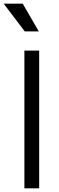

<svg xmlns="http://www.w3.org/2000/svg" viewBox="-44 -1019 320 1039"><path d="M88 0H168V-745H88ZM-24 -999 90 -849H166L79 -999Z"/></svg>

Font: Mluvka
Style: Regular
Weight: 400
Designer: Modified by Jiří Krblich, Original typeface by Gumpita Rahayu
Foundry: Gumpita Rahayu & Jiří Krblich
Version: Version 2.000;Glyphs 3.1.1 (3134)